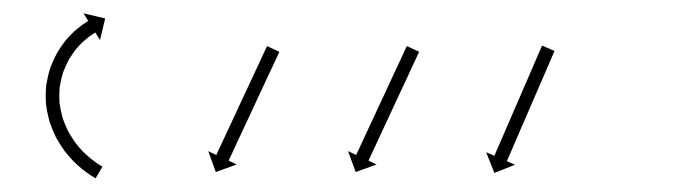

<svg xmlns="http://www.w3.org/2000/svg" viewBox="-20 -596 1017 283"><path d="M118.5 -334.6C119.3 -334.1 120.1 -333.6 121 -333.2L131 -350.4C130.2 -350.9 129.5 -351.3 128.7 -351.8C128.7 -351.8 128.7 -351.8 128.8 -351.8C128.8 -351.8 128.8 -351.7 128.8 -351.7C126.7 -353 124.6 -354.4 122.5 -355.7C122.5 -355.7 122.6 -355.7 122.6 -355.7C122.7 -355.6 122.7 -355.6 122.7 -355.6C119.5 -357.8 116.4 -360.1 113.4 -362.5C113.4 -362.5 113.5 -362.5 113.5 -362.4C113.6 -362.4 113.7 -362.3 113.7 -362.3C109.8 -365.5 106.1 -368.9 102.5 -372.4C102.5 -372.4 102.5 -372.4 102.6 -372.3C102.7 -372.2 102.7 -372.1 102.7 -372.1C98.6 -376.5 94.7 -381 91 -385.7C91 -385.7 91.1 -385.6 91.2 -385.5C91.2 -385.4 91.3 -385.3 91.3 -385.3C87.4 -390.9 83.8 -396.6 80.4 -402.5C80.4 -402.5 80.5 -402.4 80.6 -402.2C80.6 -402.1 80.7 -402 80.7 -402C77.4 -408.6 74.6 -415.4 72.2 -422.4C72.2 -422.4 72.2 -422.2 72.3 -422.1C72.3 -421.9 72.4 -421.8 72.4 -421.8C70.3 -429.3 68.7 -436.9 67.7 -444.6C67.7 -444.6 67.7 -444.5 67.7 -444.3C67.7 -444.1 67.7 -443.9 67.7 -443.9C67.2 -451.9 67.3 -459.9 67.9 -467.8C67.9 -467.8 67.9 -467.6 67.9 -467.4C67.9 -467.2 67.9 -467.1 67.9 -467.1C69.1 -474.7 70.8 -482.3 73.1 -489.8C73.1 -489.8 73.1 -489.6 73 -489.5C73 -489.3 72.9 -489.1 72.9 -489.1C75.4 -495.6 78.3 -502 81.5 -508.2C81.5 -508.2 81.4 -508 81.4 -507.9C81.3 -507.8 81.2 -507.7 81.2 -507.7C84.5 -513.1 88.1 -518.4 92 -523.5C92 -523.5 91.9 -523.4 91.8 -523.3C91.7 -523.2 91.6 -523.1 91.6 -523.1C95.2 -527.2 98.9 -531.2 102.8 -534.9C102.8 -534.9 102.7 -534.8 102.6 -534.8C102.6 -534.7 102.5 -534.6 102.5 -534.6C105.6 -537.3 108.8 -540 112.1 -542.5C112.1 -542.5 112 -542.4 111.9 -542.4C111.9 -542.3 111.8 -542.3 111.8 -542.3C113.9 -543.8 116.1 -545.3 118.3 -546.7C118.3 -546.7 118.2 -546.7 118.2 -546.7C118.2 -546.7 118.2 -546.6 118.2 -546.6C118.9 -547.1 119.7 -547.6 120.5 -548.1L127.4 -536.9L135 -568.8L103.1 -576.4L110 -565.1C109.2 -564.6 108.4 -564.1 107.5 -563.6C107.5 -563.6 107.5 -563.6 107.5 -563.5C107.4 -563.5 107.4 -563.5 107.4 -563.5C105 -561.9 102.6 -560.3 100.2 -558.6C100.2 -558.6 100.2 -558.5 100.1 -558.5C100 -558.5 100 -558.4 100 -558.4C96.3 -555.6 92.8 -552.7 89.3 -549.7C89.3 -549.7 89.2 -549.6 89.1 -549.5C89.1 -549.4 89 -549.4 89 -549.4C84.6 -545.2 80.4 -540.7 76.5 -536.1C76.5 -536.1 76.4 -536 76.3 -535.9C76.2 -535.8 76.1 -535.7 76.1 -535.7C71.8 -530 67.8 -524.1 64.1 -518C64.1 -518 64 -517.9 63.9 -517.7C63.9 -517.6 63.8 -517.5 63.8 -517.5C60.2 -510.6 57 -503.6 54.2 -496.3C54.2 -496.3 54.2 -496.2 54.1 -496C54.1 -495.9 54 -495.7 54 -495.7C51.4 -487.4 49.5 -478.8 48.1 -470.2C48.1 -470.2 48.1 -470 48.1 -469.8C48 -469.6 48 -469.4 48 -469.4C47.3 -460.5 47.2 -451.6 47.8 -442.7C47.8 -442.7 47.8 -442.5 47.8 -442.3C47.8 -442.1 47.9 -441.9 47.9 -441.9C49 -433.3 50.8 -424.8 53.1 -416.4C53.1 -416.4 53.2 -416.3 53.2 -416.1C53.2 -416 53.3 -415.8 53.3 -415.8C56 -408.1 59.1 -400.5 62.7 -393.2C62.7 -393.2 62.8 -393 62.9 -392.9C62.9 -392.8 63 -392.7 63 -392.7C66.7 -386.1 70.7 -379.8 75 -373.7C75 -373.7 75.1 -373.6 75.2 -373.5C75.2 -373.4 75.3 -373.3 75.3 -373.3C79.4 -368.2 83.7 -363.2 88.2 -358.4C88.2 -358.4 88.3 -358.3 88.4 -358.2C88.5 -358.1 88.5 -358.1 88.5 -358.1C92.5 -354.2 96.6 -350.5 100.8 -347C100.8 -347 100.9 -346.9 101 -346.8C101 -346.8 101.1 -346.7 101.1 -346.7C104.4 -344.1 107.8 -341.6 111.3 -339.2C111.3 -339.2 111.4 -339.1 111.4 -339.1C111.5 -339.1 111.5 -339 111.5 -339C113.8 -337.5 116.1 -336.1 118.4 -334.7C118.4 -334.7 118.4 -334.6 118.5 -334.6C118.5 -334.6 118.5 -334.6 118.5 -334.6ZM390.9 -517.8C391.2 -518.4 391.5 -519 391.8 -519.6L373.6 -528.1C373.4 -527.5 373.1 -526.9 372.8 -526.3C372 -524.6 371.2 -522.9 370.4 -521.2C369.2 -518.5 368 -515.9 366.7 -513.3C365.1 -509.8 363.5 -506.4 362 -503C360.1 -499 358.2 -494.9 356.3 -490.9C354.2 -486.3 352.1 -481.8 350 -477.3C347.7 -472.5 345.5 -467.6 343.2 -462.8C340.9 -457.8 338.6 -452.8 336.2 -447.9C333.9 -442.9 331.6 -437.9 329.3 -432.9C327 -428.1 324.8 -423.2 322.5 -418.4C320.4 -413.9 318.3 -409.4 316.2 -404.9C314.3 -400.8 312.4 -396.8 310.5 -392.7C308.9 -389.3 307.3 -385.9 305.7 -382.5C304.5 -379.8 303.3 -377.2 302 -374.5C301.3 -372.8 300.5 -371.1 299.7 -369.4C299.4 -368.8 299.1 -368.2 298.8 -367.6L286.9 -373.2L298.1 -342.4L328.9 -353.6L317 -359.2C317.2 -359.8 317.5 -360.4 317.8 -361C318.6 -362.7 319.4 -364.4 320.2 -366.1C321.4 -368.7 322.6 -371.4 323.9 -374C325.5 -377.4 327.1 -380.8 328.6 -384.3C330.5 -388.3 332.4 -392.4 334.3 -396.4C336.4 -400.9 338.5 -405.4 340.6 -410C342.9 -414.8 345.1 -419.6 347.4 -424.4C349.7 -429.4 352 -434.4 354.4 -439.4C356.7 -444.4 359 -449.4 361.3 -454.4C363.6 -459.2 365.8 -464 368.1 -468.9C370.2 -473.4 372.3 -477.9 374.4 -482.4C376.3 -486.5 378.2 -490.5 380.1 -494.5C381.7 -498 383.3 -501.4 384.9 -504.8C386.1 -507.4 387.3 -510.1 388.6 -512.7C389.3 -514.4 390.1 -516.1 390.9 -517.8ZM596.9 -517.8C597.2 -518.4 597.5 -519 597.8 -519.6L579.7 -528.1C579.4 -527.5 579.1 -526.9 578.8 -526.3C578 -524.6 577.2 -522.9 576.4 -521.2C575.2 -518.5 574 -515.9 572.8 -513.3C571.2 -509.9 569.6 -506.4 568 -503C566.1 -499 564.2 -494.9 562.3 -490.9C560.2 -486.3 558.1 -481.8 556 -477.3C553.8 -472.5 551.5 -467.6 549.3 -462.8C547 -457.8 544.6 -452.8 542.3 -447.8C540 -442.9 537.7 -437.9 535.3 -432.9C533.1 -428.1 530.8 -423.2 528.6 -418.4C526.5 -413.9 524.4 -409.4 522.3 -404.8C520.4 -400.8 518.5 -396.7 516.6 -392.7C515.1 -389.3 513.5 -385.8 511.9 -382.4C510.6 -379.8 509.4 -377.1 508.2 -374.5C507.4 -372.8 506.6 -371.1 505.8 -369.4C505.5 -368.8 505.3 -368.2 505 -367.6L493 -373.2L504.3 -342.4L535.1 -353.6L523.1 -359.2C523.4 -359.8 523.7 -360.4 524 -361C524.7 -362.7 525.5 -364.4 526.3 -366.1C527.5 -368.7 528.8 -371.4 530 -374C531.6 -377.4 533.2 -380.8 534.8 -384.3C536.7 -388.3 538.5 -392.4 540.4 -396.4C542.5 -400.9 544.6 -405.4 546.7 -410C549 -414.8 551.2 -419.6 553.5 -424.4C555.8 -429.4 558.1 -434.4 560.4 -439.4C562.8 -444.4 565.1 -449.4 567.4 -454.4C569.7 -459.2 571.9 -464 574.2 -468.9C576.3 -473.4 578.4 -477.9 580.5 -482.4C582.3 -486.5 584.2 -490.5 586.1 -494.6C587.7 -498 589.3 -501.4 590.9 -504.8C592.1 -507.5 593.3 -510.1 594.6 -512.7C595.4 -514.4 596.2 -516.1 596.9 -517.8ZM796.6 -519.1C796.8 -519.7 797.1 -520.3 797.4 -520.9L779 -528.8C778.7 -528.2 778.5 -527.6 778.2 -527C777.5 -525.3 776.7 -523.6 776 -521.9C774.8 -519.2 773.7 -516.5 772.5 -513.9C771 -510.4 769.5 -506.9 768 -503.5C766.2 -499.4 764.5 -495.3 762.7 -491.2C760.7 -486.6 758.7 -482 756.8 -477.4C754.6 -472.6 752.5 -467.7 750.4 -462.8C748.2 -457.7 746 -452.7 743.9 -447.6C741.7 -442.6 739.5 -437.5 737.3 -432.5C735.2 -427.6 733.1 -422.7 731 -417.8C729 -413.2 727 -408.6 725 -404.1C723.3 -400 721.5 -395.9 719.7 -391.8C718.2 -388.3 716.7 -384.8 715.2 -381.4C714.1 -378.7 712.9 -376 711.7 -373.4C711 -371.7 710.3 -369.9 709.5 -368.2C709.3 -367.6 709 -367 708.7 -366.4L696.6 -371.6L708.7 -341.1L739.2 -353.2L727.1 -358.4C727.3 -359.1 727.6 -359.7 727.9 -360.3C728.6 -362 729.4 -363.7 730.1 -365.4C731.3 -368.1 732.4 -370.8 733.6 -373.4C735.1 -376.9 736.6 -380.4 738.1 -383.8C739.8 -387.9 741.6 -392 743.4 -396.1C745.4 -400.7 747.3 -405.3 749.3 -409.9C751.4 -414.7 753.5 -419.6 755.7 -424.5C757.8 -429.6 760 -434.6 762.2 -439.7C764.4 -444.7 766.6 -449.8 768.8 -454.8C770.9 -459.7 773 -464.6 775.1 -469.5C777.1 -474.1 779.1 -478.7 781.1 -483.2C782.8 -487.3 784.6 -491.4 786.4 -495.5C787.9 -499 789.4 -502.4 790.9 -505.9C792 -508.6 793.2 -511.3 794.3 -513.9C795.1 -515.6 795.8 -517.4 796.6 -519.1Z"/></svg>

Font: FRB American Cursive Just Arrows Ultra
Style: Bold Italic
Weight: 1000
Italic angle: -25°
Version: Version 2.0;Modular Font Editor K font №1